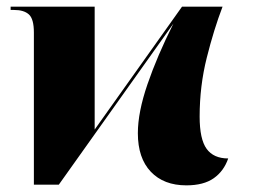

<svg xmlns="http://www.w3.org/2000/svg" viewBox="-20 -556 813 578"><path d="M541 2Q473 2 434 -39Q395 -80 395 -155Q395 -218 424 -302.5Q453 -387 502 -485L157 0H82V-458Q82 -499 67 -512.5Q52 -526 23 -526H12V-536H265V-166L528 -536H650Q624 -468 602.5 -382.5Q581 -297 581 -205Q581 -137 602 -108Q623 -79 667 -79Q654 -41 623.5 -19.5Q593 2 541 2Z"/></svg>

Font: Noto Serif Display SemiCondensed Black
Style: Regular
Weight: 900
Width: 4
Designer: Monotype Design Team
Foundry: Monotype Imaging Inc.
Version: Version 2.009